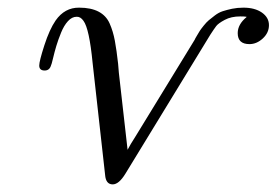

<svg xmlns="http://www.w3.org/2000/svg" viewBox="-20 -462 726 504"><path d="M83 -290Q83 -301.3 96.4 -343Q109.9 -384.8 126 -408.2Q149.9 -442.4 188 -441.9Q218.8 -441.9 238.8 -431.4Q258.8 -420.9 267.8 -400.4Q276.9 -379.9 281.5 -355Q286.1 -330.1 290 -294.9Q291 -278.8 292 -271Q313 -83 314.9 -68.8Q322.8 -84 334 -101.1L491.2 -357.9Q491.2 -358.9 496.6 -367.9Q502 -377 504.4 -380.9Q506.8 -384.8 514.4 -394.3Q522 -403.8 528.1 -408.9Q534.2 -414.1 544.2 -421.6Q554.2 -429.2 564.7 -432.6Q575.2 -436 589.1 -439Q603 -441.9 619.1 -441.9Q648.9 -441.9 667.5 -429Q686 -416 686 -396Q686 -376 669.9 -361.1Q653.8 -346.2 634.8 -346.2Q604 -346.2 604 -375Q604 -397.9 627 -417V-418Q622.1 -418.9 610.8 -418.9Q586.9 -418.9 570.1 -409.9Q553.2 -400.9 547.6 -393.6Q542 -386.2 532.2 -371.1L309.1 -5.9Q292 22 275.9 22Q257.8 22 255.9 -2.9L223.1 -296.9Q214.4 -386.7 199.2 -407.2Q191.4 -418.5 181.2 -418Q168.9 -418 158.4 -406.5Q147.9 -395 140.4 -376.5Q132.8 -357.9 127.9 -341.6Q123 -325.2 119.1 -308.6Q115.2 -292 113.8 -290Q109.9 -276.9 97.2 -276.9Q83 -276.9 83 -290Z"/></svg>

Font: CMU Classical Serif
Style: Italic
Weight: 500
Italic angle: -14.04°
Version: Version 0.7.0